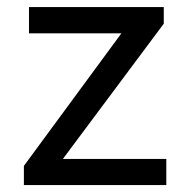

<svg xmlns="http://www.w3.org/2000/svg" viewBox="-20 -533 544 553"><path d="M459 0H48.8V-55.2L329.6 -437H63.5V-512.7H451.7V-464.8L161.1 -75.2H459Z"/></svg>

Font: Cadman
Style: Regular
Weight: 400
Designer: Paul James MIller
Foundry: High-Logic / Made with FontCreator
Version: Version 2.114;March 28, 2021;FontCreator 13.0.0.2683 64-bit